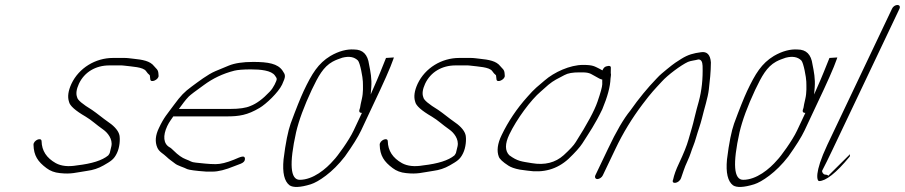

<svg xmlns="http://www.w3.org/2000/svg" viewBox="-20 -714 3638 772"><path d="M267.2 -377C254.3 -349 250.8 -325 257.4 -305C260.4 -289 283.1 -269 324.5 -245C349.7 -230 366.3 -213 395 -193C412.2 -181 434 -155 427.8 -126C424.1 -111 422.3 -102 421.3 -99C420.4 -96 417.1 -92 415.1 -89C390.8 -69 349.7 -56 289.5 -49C254.6 -43 226.5 -46 204.3 -58C167 -79 148.1 -108 147.2 -146C146.9 -164 114.4 -150 114.7 -132C115.8 -88 132.2 -64 167 -38C181.5 -27 199.3 -20 220.7 -18C266.1 -13 283.3 -20 330.5 -27C353.5 -30 375.7 -37 396.5 -49C425.9 -66 438.1 -73 450 -98C461.3 -121 463.7 -154 460.1 -171C455 -193 431.3 -213 413.1 -225C394.3 -238 370.6 -258 350 -272C312.3 -295 291.6 -312 290.1 -323C284.6 -337 287.2 -355 297.2 -377C319.1 -424 364.6 -451 419.6 -451H462.6C468.6 -451 474.6 -451 480.3 -450C510 -446 555.7 -445 567.3 -428C572.1 -421 576.5 -416 580.6 -413C582.3 -412 583.3 -409 583.1 -405L584.2 -396C584.5 -378 619.6 -394 617.6 -410L616.8 -420C615.5 -435 607.5 -438 599.6 -448C583.3 -469 553.9 -474 515.1 -478L497.8 -480C492.1 -481 484.1 -481 477.1 -481H434.1C364.1 -481 297.4 -441 267.2 -377Z M699.3 -276C713 -294 724.3 -311 739.1 -326C746.3 -333 766 -348 799.6 -372C834.8 -398 875.2 -418 923 -430C935.9 -433 957.5 -435 988.5 -435C1027.5 -435 1071.3 -431 1085.6 -410C1094.5 -397 1095.8 -398 1084.3 -374C1079.1 -364 1072.9 -354 1064.1 -345C1036.9 -316 1010.9 -297 987.1 -288C969.5 -280 942.3 -276 905.3 -276ZM676.8 -246H890.8C941.8 -246 974.4 -251 1023.5 -280C1049.3 -295 1099.1 -342 1114.3 -374C1130 -408 1128.3 -412 1116 -430C1096.8 -458 1059 -465 998 -465C956 -465 923.4 -460 899.3 -450C882.1 -443 863.5 -435 846.3 -428C815.2 -415 776.7 -385 750.7 -366C720.8 -344 707.3 -330 679.3 -292C651 -253 640.1 -244 618.9 -199C604.8 -170 602.5 -144 612.3 -121C619.6 -103 637.4 -96 650.2 -83C660.1 -73 671.9 -66 683 -57C693.2 -48 720 -41 732.8 -34C739.8 -31 765.5 -27 809.6 -24H834.6C857.6 -24 885.8 -31 922.5 -46L948.7 -56C960.3 -61 965.2 -67 965 -76C963.8 -91 948.6 -84 920.8 -72C891 -60 867.1 -54 847.1 -54C817.1 -54 790.3 -58 768 -60C746.6 -62 748.9 -66 726.4 -74C713 -79 696.5 -90 677.5 -109C672 -114 667.6 -119 661.6 -122C637 -136 634.1 -168 652.4 -207C661.5 -226 668.7 -233 676.8 -246Z M1532.1 -481C1518 -446 1502.1 -405 1481.8 -360C1477.3 -349 1472.5 -340 1470.6 -334C1471.2 -339 1471.3 -349 1472.8 -363C1475.5 -397 1469.7 -426 1463.9 -455C1458.5 -495 1438.8 -515 1403.8 -515C1375.5 -517 1342.9 -509 1308.6 -489C1259.1 -459 1234.2 -418 1201 -348C1188.5 -321 1170.6 -277 1148.6 -217C1138.4 -188 1128.3 -140 1120.1 -73C1115 -19 1123.3 15 1144.2 31C1159 41 1187.4 40 1229.5 27C1245 22 1265.5 11 1290.5 -8C1315.5 -27 1341.4 -52 1366.9 -85C1397.5 -128 1419.5 -163 1431.8 -189L1480.6 -293C1522.1 -380 1549.8 -442 1561.8 -477L1563.7 -483ZM1435.2 -260 1401.8 -189C1383.1 -149 1335.6 -84 1322.4 -71C1290.8 -34 1238.2 9 1185.2 9C1147.2 9 1142.4 -55 1170.5 -182C1181.7 -230 1202.7 -287 1233.6 -353C1260 -408 1279.7 -445 1317.3 -466C1334.2 -475 1340.5 -476 1356.4 -482C1384.6 -489 1404.3 -485 1418.9 -471C1428.1 -462 1438.8 -401 1439 -386C1439.4 -368 1441.1 -342 1434.9 -316C1430.5 -299 1429.1 -288 1427.8 -281L1424.7 -271C1423.5 -264 1426.2 -260 1435.2 -260Z M1659.2 -377C1646.3 -349 1642.8 -325 1649.4 -305C1652.4 -289 1675.1 -269 1716.5 -245C1741.7 -230 1758.3 -213 1787 -193C1804.2 -181 1826 -155 1819.8 -126C1816.1 -111 1814.3 -102 1813.3 -99C1812.4 -96 1809.1 -92 1807.1 -89C1782.8 -69 1741.7 -56 1681.5 -49C1646.6 -43 1618.5 -46 1596.3 -58C1559 -79 1540.1 -108 1539.2 -146C1538.9 -164 1506.4 -150 1506.7 -132C1507.8 -88 1524.2 -64 1559 -38C1573.5 -27 1591.3 -20 1612.7 -18C1658.1 -13 1675.3 -20 1722.5 -27C1745.5 -30 1767.7 -37 1788.5 -49C1817.9 -66 1830.1 -73 1842 -98C1853.3 -121 1855.7 -154 1852.1 -171C1847 -193 1823.3 -213 1805.1 -225C1786.3 -238 1762.6 -258 1742 -272C1704.3 -295 1683.6 -312 1682.1 -323C1676.6 -337 1679.2 -355 1689.2 -377C1711.1 -424 1756.6 -451 1811.6 -451H1854.6C1860.6 -451 1866.6 -451 1872.3 -450C1902 -446 1947.7 -445 1959.3 -428C1964.1 -421 1968.5 -416 1972.6 -413C1974.3 -412 1975.3 -409 1975.1 -405L1976.2 -396C1976.5 -378 2011.6 -394 2009.6 -410L2008.8 -420C2007.5 -435 1999.5 -438 1991.6 -448C1975.3 -469 1945.9 -474 1907.1 -478L1889.8 -480C1884.1 -481 1876.1 -481 1869.1 -481H1826.1C1756.1 -481 1689.4 -441 1659.2 -377Z M2401.6 -394C2400.9 -392 2402 -386 2401.6 -375C2401.1 -364 2394.8 -341 2382.4 -305C2370.1 -269 2341 -215 2295.2 -143C2286.8 -129 2270.4 -112 2246.5 -90C2213 -60 2170.5 -49 2118.3 -58C2076.6 -65 2061.6 -65 2027.5 -90C2010.1 -108 2010 -136 2027.7 -173C2057.3 -235 2115 -313 2154.4 -346C2163.9 -354 2173.8 -363 2184.9 -373C2206.6 -391 2222.8 -398 2249.3 -412C2263.8 -420 2282.7 -423 2309.7 -423C2339.7 -423 2347.7 -423 2370.3 -409C2385.5 -400 2394.9 -395 2401.6 -394ZM2402.3 -431C2398.9 -433 2394.5 -435 2389.5 -438C2370.3 -447 2365.2 -453 2324.2 -453C2272.2 -453 2208.1 -424 2169.3 -390L2136.5 -362C2126.6 -353 2113.5 -340 2100.8 -325C2057.6 -277 2023.1 -225 1997.1 -171C1980 -136 1976.8 -107 1985.6 -84C1988.7 -75 2000.9 -63 2024.2 -48C2033.3 -42 2048.4 -36 2070.1 -32L2099.9 -28C2164.7 -18 2219.4 -33 2265.7 -75C2292.9 -101 2311.6 -122 2321.3 -137C2349.2 -181 2372.7 -214 2401.9 -275C2422.8 -325 2433.7 -366 2434.8 -398C2435.4 -406 2437.9 -414 2435.8 -420L2436.1 -440C2437 -449 2430.6 -451 2417.3 -447C2410.7 -445 2406.1 -440 2402.3 -431Z M2403.8 -9 2454.4 -115C2484.6 -179 2521.6 -239 2563 -294C2600.8 -344 2610.6 -353 2641 -386C2664.3 -412 2717.9 -452 2746 -465C2757.6 -470 2773.9 -471 2788.2 -475C2799.2 -475 2804.3 -466 2805 -449C2806.5 -397 2801.7 -350 2789.4 -305C2784.7 -287 2778.4 -267 2773.8 -246C2762 -196 2763.4 -207 2748.4 -153C2741.5 -128 2728.4 -96 2710 -57C2698.1 -32 2690.5 -11 2686.5 8C2677.1 28 2710.1 25 2718.4 2C2725.1 -16 2732 -41 2743.2 -64C2750 -79 2754.5 -90 2757 -98C2763.9 -120 2771.7 -135 2778.6 -160C2786.8 -189 2796 -212 2802.6 -239C2811.3 -276 2826.5 -321 2830.2 -355C2834.3 -390 2838.1 -424 2838.4 -463C2836.2 -494 2822.6 -508 2798.4 -504C2769.1 -500 2747.5 -495 2718.8 -477C2700 -465 2687.5 -457 2680.6 -451C2674 -446 2668.4 -441 2661.9 -436C2646.7 -423 2635.2 -415 2619.8 -398C2584.1 -361 2548.5 -318 2514.1 -269C2487.9 -237 2457.8 -186 2424.4 -115L2373.8 -9C2370.3 -1 2374.1 6 2382.1 6C2390.1 6 2400.3 -1 2403.8 -9Z M3315.1 -481C3301 -446 3285.1 -405 3264.8 -360C3260.3 -349 3255.5 -340 3253.6 -334C3254.2 -339 3254.3 -349 3255.8 -363C3258.5 -397 3252.7 -426 3246.9 -455C3241.5 -495 3221.8 -515 3186.8 -515C3158.5 -517 3125.9 -509 3091.6 -489C3042.1 -459 3017.2 -418 2984 -348C2971.5 -321 2953.6 -277 2931.6 -217C2921.4 -188 2911.3 -140 2903.1 -73C2898 -19 2906.3 15 2927.2 31C2942 41 2970.4 40 3012.5 27C3028 22 3048.5 11 3073.5 -8C3098.5 -27 3124.4 -52 3149.9 -85C3180.5 -128 3202.5 -163 3214.8 -189L3263.6 -293C3305.1 -380 3332.8 -442 3344.8 -477L3346.7 -483ZM3218.2 -260 3184.8 -189C3166.1 -149 3118.6 -84 3105.4 -71C3073.8 -34 3021.2 9 2968.2 9C2930.2 9 2925.4 -55 2953.5 -182C2964.7 -230 2985.7 -287 3016.6 -353C3043 -408 3062.7 -445 3100.3 -466C3117.2 -475 3123.5 -476 3139.4 -482C3167.6 -489 3187.3 -485 3201.9 -471C3211.1 -462 3221.8 -401 3222 -386C3222.4 -368 3224.1 -342 3217.9 -316C3213.5 -299 3212.1 -288 3210.8 -281L3207.7 -271C3206.5 -264 3209.2 -260 3218.2 -260Z M3327.4 -112 3596.7 -679C3600.5 -688 3596.4 -694 3588.4 -694C3580.4 -694 3570.5 -688 3566.7 -679L3306.7 -132C3252.1 -16 3265.6 14 3273.6 14C3299.6 14 3341.4 -17 3396.9 -85L3397.7 -94L3308.9 -6C3312.5 -11 3298.8 -12 3297.8 -12C3290.8 -12 3284 -22 3285.9 -28C3293.6 -43 3314.6 -84 3327.4 -112Z"/></svg>

Font: MewTooHand
Style: UltIta
Weight: 400
Designer: Mew Too, Robert Jablonski
Version: Version 0.77